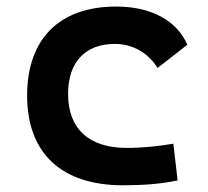

<svg xmlns="http://www.w3.org/2000/svg" viewBox="-20 -547 626 577"><path d="M349.1 9.8C402.8 9.8 460.4 6.8 513.7 -4.9L501 -115.2C456.1 -107.4 408.2 -102.5 360.8 -102.5C248 -102.5 184.6 -159.2 184.6 -264.6C184.6 -360.8 236.3 -415 325.2 -415C378.4 -415 424.8 -388.7 453.6 -342.8L543 -412.6C511.2 -485.8 433.6 -527.3 329.1 -527.3C157.2 -527.3 61.5 -428.7 61.5 -259.8C61.5 -85.9 165.5 9.8 349.1 9.8Z"/></svg>

Font: Cascadia Code NF SemiBold
Style: Regular
Weight: 600
Monospace: yes
Designer: Aaron Bell
Foundry: Saja Typeworks
Version: Version 2404.023